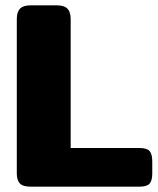

<svg xmlns="http://www.w3.org/2000/svg" viewBox="-20 -700 594 720"><path d="M43 -50V-629Q43 -655 55 -667.5Q67 -680 95 -680H192Q221 -680 233 -667.5Q245 -655 245 -629V-145H503Q531 -145 541 -133.5Q551 -122 551 -95V-49Q551 -23 541 -11.5Q531 0 503 0H95Q66 0 54.5 -12Q43 -24 43 -50Z"/></svg>

Font: Mitr SemiBold
Style: Regular
Weight: 600
Designer: Thanarat Vachiruckul
Foundry: Cadson Demak
Version: Version 1.003